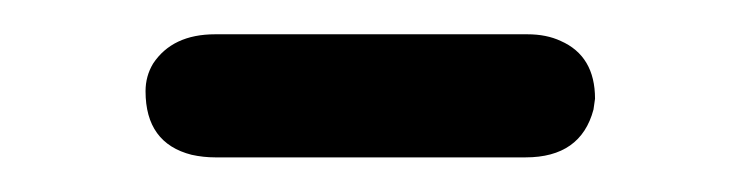

<svg xmlns="http://www.w3.org/2000/svg" viewBox="-20 -270 429 112"><path d="M105.5 -250Q105.5 -250 287.6 -250Q298.8 -250 307.1 -246.1Q327.1 -237.3 327.1 -212.4Q326.7 -209.5 326.2 -206.1Q318.8 -178.2 286.6 -178.2H105.5Q98.6 -178.2 91.8 -179.7Q64.9 -186.5 64.9 -216.8Q64.9 -225.6 69.3 -232.9Q80.6 -250 105.5 -250Z"/></svg>

Font: Vibur
Style: Medium
Weight: 400
Version: Version 1.004